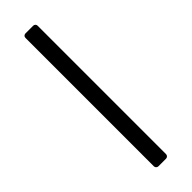

<svg xmlns="http://www.w3.org/2000/svg" viewBox="-323 -799 1003 1003"><g transform="rotate(-45 178.0 -298.0)"><path d="M149 193Q142 193 137 188Q132 183 132 176V-772Q132 -780 137 -784.5Q142 -789 149 -789H205Q212 -789 217 -784.5Q222 -780 222 -772V176Q222 183 217 188Q212 193 205 193Z"/></g></svg>

Font: Miriam Libre SemiBold
Style: Regular
Weight: 600
Version: Version 2.000